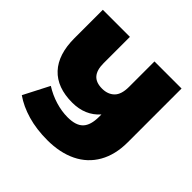

<svg xmlns="http://www.w3.org/2000/svg" viewBox="-200 -886 1183 1183"><g transform="rotate(45 391.5 -295.0)"><path d="M732 -700H496V-478C496 -434 486 -402.2 466 -382.5C446 -362.8 419.3 -353 386 -353C350.7 -353 324.5 -362.7 307.5 -382C290.5 -401.3 282 -430.7 282 -470V-700H46V-453C46 -358.3 69.2 -286.2 115.5 -236.5C161.8 -186.8 229 -162 317 -162C391.7 -162 451.3 -187.3 496 -238V-218C496 -169.3 485.5 -133.8 464.5 -111.5C443.5 -89.2 409 -78 361 -78C326.3 -78 290.8 -83.5 254.5 -94.5C218.2 -105.5 183.7 -121.3 151 -142L65 25C103 51.7 147.8 72.5 199.5 87.5C251.2 102.5 308.7 110 372 110C445.3 110 509 96.8 563 70.5C617 44.2 658.7 5.3 688 -46C717.3 -97.3 732 -159 732 -231Z"/></g></svg>

Font: Montserrat Custom Black
Style: Regular
Weight: 900
Designer: Julieta Ulanovsky
Foundry: Julieta Ulanovsky
Version: Version 7.200